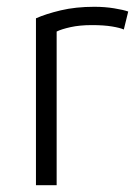

<svg xmlns="http://www.w3.org/2000/svg" viewBox="-20 -546 411 566"><path d="M86 0V-492Q115 -505 159 -515.5Q203 -526 258 -526Q289 -526 316.5 -521.5Q344 -517 358 -512L345 -459Q334 -464 310 -468Q286 -472 251 -472Q215 -472 188 -466Q161 -460 147 -453V0Z"/></svg>

Font: Ubuntu Sans Light
Style: Regular
Weight: 300
Designer: Dalton Maag Ltd
Foundry: Dalton Maag Ltd
Version: Version 1.006; ttfautohint (v1.8.4.7-5d5b)